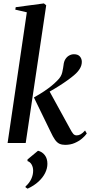

<svg xmlns="http://www.w3.org/2000/svg" viewBox="-20 -837 528 1124"><path d="M24.5 0 137 -765 69.5 -780.5 72 -795 237 -817 250.5 -806 130.5 0ZM361 11Q342.5 11 328.5 4.8Q314.5 -1.5 302.2 -18.5Q290 -35.5 275.5 -67L178.5 -266.5Q213.5 -286 238.8 -303Q264 -320 282.8 -335.5Q301.5 -351 317 -367Q339 -388.5 344.5 -414Q350 -439.5 352 -456Q354 -477 363 -491Q372 -505 385.2 -512.2Q398.5 -519.5 413 -519.5Q436.5 -519.5 447.8 -506.2Q459 -493 459 -475Q459 -454 447.2 -434.8Q435.5 -415.5 416.5 -399.5Q402.5 -387 379.5 -370.2Q356.5 -353.5 328.8 -335.8Q301 -318 272.8 -302.2Q244.5 -286.5 219.5 -275.5L267 -307.5L388 -87Q401 -62 409 -53.2Q417 -44.5 429 -44.5Q441 -44.5 452.8 -51.2Q464.5 -58 478 -73L488 -55.5Q478 -41 460 -25.8Q442 -10.5 417.2 0.2Q392.5 11 361 11ZM141.5 267.5 129.5 259.5V254.5Q152.5 234 163.2 210.2Q174 186.5 174 162.5Q174 142 165.2 126.5Q156.5 111 141 106V96.5L202.5 45.5Q227 51.5 242.2 71.2Q257.5 91 257.5 122Q257.5 149 244.2 175.8Q231 202.5 205.2 226.2Q179.5 250 141.5 267.5Z"/></svg>

Font: Merriweather 144pt Medium
Style: Italic
Weight: 500
Italic angle: -7.8°
Version: Version 2.101